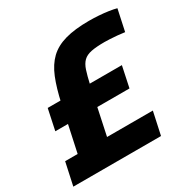

<svg xmlns="http://www.w3.org/2000/svg" viewBox="-163 -840 968 984"><g transform="rotate(-30 321.5 -348.0)"><path d="M-5 0 24 -134H98L155 -399Q173 -482 196 -538.5Q219 -595 255 -629.5Q291 -664 348 -680Q405 -696 489 -696Q517 -696 546.5 -694Q576 -692 603 -688Q630 -684 648 -679L621 -553Q601 -556 578 -558Q555 -560 535.5 -561Q516 -562 504 -562Q455 -562 425 -556Q395 -550 378 -533.5Q361 -517 351 -486.5Q341 -456 330 -407L272 -134H543L514 0ZM57 -292 83 -415H522L496 -292Z"/></g></svg>

Font: Saira Thin
Style: Bold Italic
Weight: 700
Italic angle: -12°
Version: Version 1.101